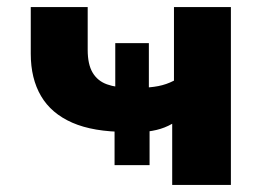

<svg xmlns="http://www.w3.org/2000/svg" viewBox="-20 -523 754 543"><path d="M467 0V-173Q446 -161 422.5 -155.5Q399 -150 372 -149L403 -175V-56H304V-175L337 -150Q244 -150 184.5 -176Q125 -202 96 -251.5Q67 -301 67 -371V-503H228V-382Q228 -341 242 -317.5Q256 -294 282.5 -284.5Q309 -275 346 -275L306 -262V-401H401V-262L377 -275Q404 -275 427.5 -279.5Q451 -284 472 -295V-503H633V0Z"/></svg>

Font: Nunito Sans 7pt ExtraBold
Style: Regular
Weight: 800
Designer: Vernon Adams
Foundry: Vernon Adams
Version: Version 3.101;gftools[0.9.27]